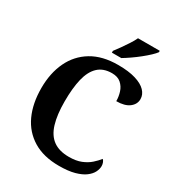

<svg xmlns="http://www.w3.org/2000/svg" viewBox="-218 -1063 1105 1204"><g transform="rotate(30 334.5 -460.5)"><path d="M394.1 10Q282.3 10 206.8 -36Q131.2 -82 93.2 -164.5Q55.3 -247 55.3 -358Q55.3 -466 94.4 -548.5Q133.5 -631 210.5 -677.5Q287.5 -724 400.6 -724Q477.3 -724 527.8 -708.6Q578.3 -693.3 603.5 -666.9Q628.7 -640.5 628.7 -607.9Q628.7 -570.7 596.5 -545.9Q564.2 -521.1 503.4 -521.1Q503.4 -553.9 493.3 -585.7Q483.2 -617.5 459.1 -638.7Q435.1 -660 393.4 -660Q330.6 -660 293.3 -624.6Q256 -589.3 239.8 -521.9Q223.7 -454.5 223.7 -358Q223.7 -262 243.2 -197.6Q262.6 -133.2 306 -101.5Q349.4 -69.9 420.1 -69.9Q472 -69.9 508 -84.5Q544 -99.1 569 -121.3Q593.9 -143.4 610.9 -165.4Q618.4 -159.2 623 -147.1Q627.6 -135 627.6 -122.3Q627.6 -101 616.1 -78Q604.5 -55 577.9 -35Q551.4 -15.1 506.2 -2.5Q461.1 10 394.1 10ZM327.4 -784Q342.4 -803 360.7 -829Q379 -855 396.6 -882Q414.2 -909 424.2 -931H581.7V-921Q572.7 -908 551.5 -888Q530.3 -868 502.9 -846Q475.5 -824 447.2 -804.5Q419 -785 395.5 -771H327.4Z"/></g></svg>

Font: Noto Serif Lao
Style: Regular
Weight: 400
Designer: Monotype Design Team
Foundry: Monotype Imaging Inc.
Version: Version 2.003